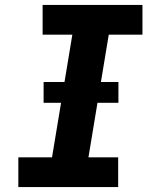

<svg xmlns="http://www.w3.org/2000/svg" viewBox="-20 -755 640 775"><path d="M54 0V-120H190L272 -615H152V-735H555V-615H419L337 -120H457V0ZM156 -340V-424H458V-340Z"/></svg>

Font: Iosevka Slab HvExObl
Style: Regular
Weight: 900
Width: 7
Italic angle: -9°
Monospace: yes
Designer: Belleve Invis
Foundry: Belleve Invis
Version: Version 11.1.1; ttfautohint (v1.8.3)